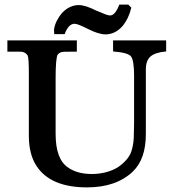

<svg xmlns="http://www.w3.org/2000/svg" viewBox="-20 -802 767 832"><path d="M549 -769Q538 -722 511 -689Q479 -653 437 -653Q407 -653 358 -678Q317 -699 303 -699Q277 -699 260 -654H215L214 -674Q217 -694 226.5 -712.5Q236 -731 248 -745Q281 -780 321 -780Q351 -780 399 -755L398 -756Q421 -746 435 -740.5Q449 -735 457 -735Q479 -735 497 -782H536ZM700 -627V-579Q653 -575 632.5 -557.5Q612 -540 612 -501V-221Q612 -113 556 -59Q484 10 357 10Q199 10 138 -83Q105 -134 105 -213Q105 -216 105 -218V-463Q105 -475 105 -486Q105 -550 100 -561Q92 -574 78 -577Q75 -578 65 -578H12V-627H313V-578H287Q253 -578 250 -577Q236 -574 230 -565V-566Q221 -549 221 -463V-222Q221 -112 275 -76Q315 -48 378 -48Q409 -48 438.5 -55.5Q468 -63 492 -78Q515 -94 531 -113.5Q547 -133 552 -156V-155Q556 -170 558 -186Q560 -202 560 -221Q560 -227 560.5 -242Q561 -257 561 -271V-474Q561 -539 548 -557Q536 -574 470 -579V-627Z"/></svg>

Font: New Athena Unicode
Style: Bold
Weight: 700
Designer: J. Rusten 1997; rev. by R. Hancock 2001, 2002, rev. by D. Mastronarde 2002-2021
Foundry: Society for Classical Studies (formerly American Philological Association)
Version: Version 5.008